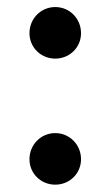

<svg xmlns="http://www.w3.org/2000/svg" viewBox="-20 -499 306 531"><path d="M61.5 -407.2C61.5 -368.2 92.8 -336.9 132.8 -336.9C172.9 -336.9 204.1 -368.2 204.1 -407.2C204.1 -447.3 172.9 -479.5 132.8 -479.5C92.8 -479.5 61.5 -447.3 61.5 -407.2ZM61.5 -58.6C61.5 -19.5 92.8 11.7 132.8 11.7C172.9 11.7 204.1 -19.5 204.1 -58.6C204.1 -98.6 172.9 -130.9 132.8 -130.9C92.8 -130.9 61.5 -98.6 61.5 -58.6Z"/></svg>

Font: Ed Sans Neue Medium
Style: Regular
Weight: 500
Designer: Stephen Hutchings
Version: Version 1.004;PS 001.004;hotconv 1.0.88;makeotf.lib2.5.64775